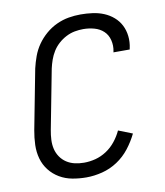

<svg xmlns="http://www.w3.org/2000/svg" viewBox="-79 -748 708 825"><g transform="rotate(-10 275.0 -335.0)"><path d="M232 12Q201 12 171 6.5Q141 1 115.5 -14Q90 -29 72 -52Q54 -75 46 -103.5Q38 -132 39 -163.5Q40 -195 46 -227L96 -487Q102 -513 111.5 -539Q121 -565 137 -588Q153 -611 175 -630Q197 -649 223 -661Q249 -673 275.5 -677.5Q302 -682 328 -682Q354 -682 380 -678.5Q406 -675 429 -665.5Q452 -656 470.5 -640Q489 -624 500 -602.5Q511 -581 514 -555Q517 -529 511 -502L510 -497H439L440 -501Q445 -526 439 -550Q433 -574 416.5 -589.5Q400 -605 376.5 -611.5Q353 -618 328 -618Q310 -618 291 -614.5Q272 -611 253.5 -601.5Q235 -592 219.5 -578Q204 -564 193.5 -547Q183 -530 176.5 -511.5Q170 -493 166 -475L116 -215Q112 -194 111 -173Q110 -152 114.5 -133Q119 -114 130 -98Q141 -82 157 -71.5Q173 -61 192.5 -56.5Q212 -52 233 -52Q258 -52 283 -58.5Q308 -65 331 -80Q354 -95 371.5 -117Q389 -139 400 -163L461 -139Q445 -106 422 -76.5Q399 -47 368 -26.5Q337 -6 301.5 3Q266 12 232 12Z"/></g></svg>

Font: Lode
Style: Italic
Weight: 400
Italic angle: -11°
Monospace: yes
Designer: Belleve Invis
Foundry: Belleve Invis
Version: Version 29.2.0; ttfautohint (v1.8.3)